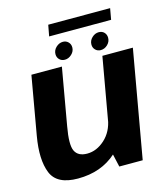

<svg xmlns="http://www.w3.org/2000/svg" viewBox="-121 -922 896 1022"><g transform="rotate(-15 327.0 -411.0)"><path d="M410.5 0H539.5L644 -592.5H476L388.5 -97ZM253 -593H85L28.5 -271Q6.5 -145 36.5 -70Q66.5 5 182.5 5Q311.5 5 395.8 -71.5Q480 -148 494 -226L418 -261Q406.5 -192.5 361.5 -151.5Q316.5 -110.5 264 -110.5Q214 -110.5 197 -145.5Q180 -180.5 198 -279.5ZM278.5 -624Q299 -624 316 -640Q333 -656 333 -677.5Q333 -695.5 321.2 -707.2Q309.5 -719 292 -719Q271 -719 254 -703Q237 -687 237 -665Q237 -647.5 248.5 -635.8Q260 -624 278.5 -624ZM476 -624Q497.5 -624 514 -640Q530.5 -656 530.5 -677.5Q530.5 -695.5 519.2 -707.2Q508 -719 489.5 -719Q468.5 -719 451.8 -703Q435 -687 435 -665Q435 -647.5 446.8 -635.8Q458.5 -624 476 -624ZM229 -765.5H570.5L581.5 -827H240.5Z"/></g></svg>

Font: Anybody
Style: Bold Italic
Weight: 700
Italic angle: -10°
Designer: Tyler Finck
Foundry: Etcetera Type Company
Version: Version 1.113;gftools[0.9.25]